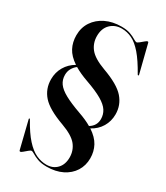

<svg xmlns="http://www.w3.org/2000/svg" viewBox="-220 -805 944 1091"><g transform="rotate(30 252.0 -259.0)"><path d="M154.5 156.5Q149 156.5 138 165.8Q127 175 116.2 184.2Q105.5 193.5 100.5 193.5Q95.5 193.5 94 188L50 9.5Q48.5 5.5 51 3.5Q54 2.5 56.5 6.5Q95 76 129.8 114.2Q164.5 152.5 198 167.8Q231.5 183 265.5 183Q308 183 334.2 155.5Q360.5 128 360.5 81.5Q360.5 36 332.8 1.2Q305 -33.5 231 -60.5Q127 -98 86.8 -143.2Q46.5 -188.5 46.5 -251.5Q46.5 -296.5 68 -333.2Q89.5 -370 128.5 -392.5Q84 -422 65 -458.2Q46 -494.5 46 -539.5Q46 -590 71.5 -628.5Q97 -667 142 -688.8Q187 -710.5 244.5 -710.5Q280.5 -710.5 303.8 -701.8Q327 -693 340.8 -684.2Q354.5 -675.5 361 -675.5Q366.5 -675.5 377.8 -684.5Q389 -693.5 399.8 -702.8Q410.5 -712 415 -712Q420 -712 421 -706.5L467 -523.5Q468 -519 465.5 -517.5Q463 -516 460 -520Q420 -591.5 385.8 -631Q351.5 -670.5 319 -686Q286.5 -701.5 252 -701.5Q207.5 -701.5 178.5 -673Q149.5 -644.5 149.5 -594.5Q149.5 -548 177.5 -513Q205.5 -478 279 -451Q384.5 -413 424.2 -367.2Q464 -321.5 464 -261Q464 -216 442 -179Q420 -142 379.5 -120.5Q425.5 -90 445 -53.5Q464.5 -17 464.5 27Q464.5 74.5 441 111.8Q417.5 149 374.2 170.5Q331 192 272.5 192Q236.5 192 212.8 183Q189 174 175.2 165.2Q161.5 156.5 154.5 156.5ZM281 -166.5Q331 -149 366 -128.5Q405.5 -152 405.5 -196.5Q405.5 -226 389.8 -250.8Q374 -275.5 335.5 -298Q297 -320.5 229 -344.5Q176.5 -363 140 -385Q123 -372.5 112.8 -354Q102.5 -335.5 102.5 -312.5Q102.5 -281 119.5 -257Q136.5 -233 175.8 -211.5Q215 -190 281 -166.5Z"/></g></svg>

Font: Fraunces 144pt S000 SemiBold
Style: Regular
Weight: 600
Version: Version 1.000; ttfautohint (v1.8.3)